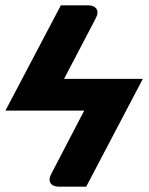

<svg xmlns="http://www.w3.org/2000/svg" viewBox="-48 -538 562 724"><path d="M193.5 -240.5H490.5L277 166H174.5Q151.5 166 142.5 152.2Q133.5 138.5 147 114.5L269.5 -121H-27.5L181.5 -518H284Q307 -518 316 -504Q325 -490 311.5 -466Z"/></svg>

Font: Lato Black
Style: Italic
Weight: 900
Italic angle: -7°
Designer: Lukasz Dziedzic
Foundry: tyPoland Lukasz Dziedzic
Version: Version 2.007; 2014-02-27